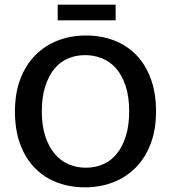

<svg xmlns="http://www.w3.org/2000/svg" viewBox="-20 -792 732 822"><path d="M348 -640Q413 -640 468 -619Q523 -598 563 -557Q603 -516 625.5 -455Q648 -394 648 -315Q648 -237 625 -176.5Q602 -116 561 -74.5Q520 -33 464.5 -11.5Q409 10 344 10Q279 10 224 -11Q169 -32 129 -73Q89 -114 66.5 -174.5Q44 -235 44 -315Q44 -393 67 -453.5Q90 -514 131 -555.5Q172 -597 227.5 -618.5Q283 -640 348 -640ZM159 -315Q159 -254 174 -208.5Q189 -163 214.5 -133Q240 -103 274.5 -88.5Q309 -74 348 -74Q387 -74 421 -88.5Q455 -103 479.5 -133Q504 -163 518.5 -208.5Q533 -254 533 -315Q533 -378 518 -423.5Q503 -469 477.5 -498.5Q452 -528 417.5 -542Q383 -556 344 -556Q305 -556 271 -541.5Q237 -527 212.5 -497Q188 -467 173.5 -421.5Q159 -376 159 -315ZM475 -772V-705H227V-772Z"/></svg>

Font: Ek Mukta Medium
Style: Regular
Weight: 500
Designer: Girish Dalvi and Yashodeep Gholap
Foundry: Ek Type
Version: Version 2.538;PS 1.002;hotconv 16.6.51;makeotf.lib2.5.65220;